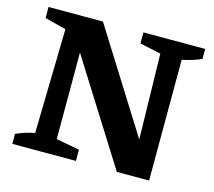

<svg xmlns="http://www.w3.org/2000/svg" viewBox="-97 -788 1013 907"><g transform="rotate(15 409.5 -334.5)"><path d="M497 -669H799V-620Q776 -610 753.5 -603Q731 -596 705 -591L704 0H546L199 -552L232 -562V-76L346 -55V0H35V-49Q57 -59 79.5 -66Q102 -73 126 -78L137 -588L33 -615V-669H299L641 -124L610 -115L600 -593L497 -615Z"/></g></svg>

Font: Piazzolla Thin ExtraBold
Style: Regular
Weight: 800
Version: Version 2.005